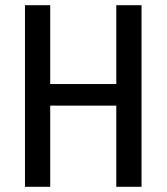

<svg xmlns="http://www.w3.org/2000/svg" viewBox="-20 -718 640 738"><path d="M427 0V-312H173V0H76V-698H173V-395H427V-698H524V0Z"/></svg>

Font: IBM Plex Mono Text
Style: Regular
Weight: 450
Designer: Mike Abbink, Paul van der Laan, Pieter van Rosmalen
Foundry: Bold Monday
Version: Version 2.000